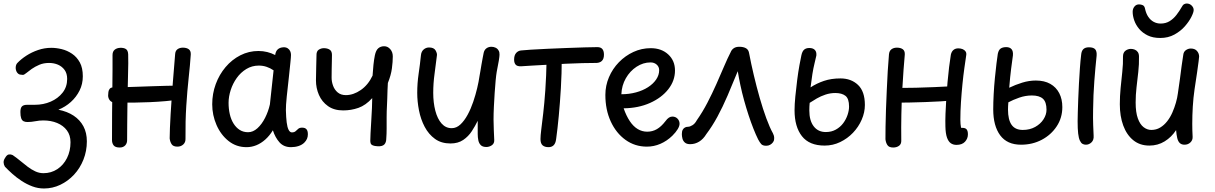

<svg xmlns="http://www.w3.org/2000/svg" viewBox="-41 -819 6911 1092"><path d="M209 253Q175 253 143 241Q111 229 82 210Q53 191 29 169.5Q5 148 -13 129Q-20 118 -20.5 105Q-21 92 -12 79Q-2 61 9.5 59.5Q21 58 31 63Q53 78 74 95.5Q95 113 116 129Q137 145 159.5 155.5Q182 166 206 166Q250 166 285 143Q320 120 340 80Q360 40 360 -10Q360 -50 339.5 -77.5Q319 -105 284 -119.5Q249 -134 205 -134Q183 -134 160 -129.5Q137 -125 115 -125Q102 -125 93 -129.5Q84 -134 79.5 -146.5Q75 -159 75 -182Q75 -205 84 -214Q93 -223 114 -223Q127 -223 139 -223Q151 -223 157 -223Q206 -223 247.5 -241Q289 -259 315 -292Q341 -325 341 -370Q341 -401 326.5 -421Q312 -441 289 -451Q266 -461 238 -461Q207 -461 182.5 -450.5Q158 -440 139.5 -427Q121 -414 108.5 -403.5Q96 -393 89 -393Q83 -393 72.5 -395Q62 -397 54 -410Q47 -424 48.5 -438.5Q50 -453 58 -461Q79 -483 109 -502.5Q139 -522 175.5 -534.5Q212 -547 251 -547Q279 -547 310 -539.5Q341 -532 368.5 -513.5Q396 -495 413 -464Q430 -433 430 -385Q430 -341 411.5 -304Q393 -267 362 -239Q331 -211 291 -195Q342 -185 378 -161Q414 -137 433.5 -100.5Q453 -64 453 -15Q453 40 433.5 89Q414 138 380 174.5Q346 211 302 232Q258 253 209 253Z M968 15Q944 15 935 1Q926 -13 924 -32Q924 -55 925.5 -91Q927 -127 929.5 -171Q932 -215 935.5 -262.5Q939 -310 942.5 -356Q946 -402 949.5 -442Q953 -482 955 -510Q956 -530 968.5 -539Q981 -548 999 -548Q1020 -548 1032.5 -539Q1045 -530 1044 -509Q1040 -449 1032 -376Q1024 -303 1018.5 -217Q1013 -131 1014 -31Q1015 -10 1001.5 2.5Q988 15 968 15ZM640 20Q615 20 605.5 8Q596 -4 596 -23Q596 -104 596.5 -177Q597 -250 598 -312Q599 -374 599 -423.5Q599 -473 599 -506Q599 -526 611 -536Q623 -546 642 -547Q662 -548 674.5 -540.5Q687 -533 688 -510Q689 -491 688.5 -458.5Q688 -426 687 -385Q686 -344 685 -297.5Q684 -251 683.5 -203Q683 -155 682.5 -110Q682 -65 682 -26Q683 -5 671.5 7.5Q660 20 640 20ZM601 -237Q588 -241 581 -252Q574 -263 574 -276Q574 -285 575.5 -296Q577 -307 583.5 -314.5Q590 -322 604 -322Q625 -322 659.5 -323Q694 -324 736.5 -325.5Q779 -327 823 -328.5Q867 -330 907 -331Q947 -332 975 -332Q999 -332 1009.5 -321.5Q1020 -311 1020 -290Q1020 -272 1010 -263.5Q1000 -255 987 -253Q948 -248 903 -244Q858 -240 812 -238Q766 -236 724.5 -235.5Q683 -235 650.5 -235.5Q618 -236 601 -237Z M1166 -226Q1166 -286 1186 -340.5Q1206 -395 1242 -437.5Q1278 -480 1326 -504.5Q1374 -529 1429 -529Q1455 -529 1479 -523Q1503 -517 1524 -506Q1527 -528 1539 -538.5Q1551 -549 1570 -550Q1585 -551 1595 -544.5Q1605 -538 1609.5 -528Q1614 -518 1614 -507Q1614 -495 1610.5 -462Q1607 -429 1602 -380.5Q1597 -332 1590 -271Q1587 -246 1586 -224.5Q1585 -203 1585 -193Q1586 -151 1589.5 -123Q1593 -95 1600.5 -80.5Q1608 -66 1619 -66Q1633 -66 1640.5 -73Q1648 -80 1655.5 -86.5Q1663 -93 1677 -93Q1694 -93 1702 -84Q1710 -75 1710 -55Q1710 -41 1705 -29.5Q1700 -18 1690 -8Q1677 5 1657 11.5Q1637 18 1614 18Q1573 18 1548.5 -9.5Q1524 -37 1511 -78Q1492 -47 1468 -25.5Q1444 -4 1417 7Q1390 18 1361 18Q1303 18 1259 -17Q1215 -52 1190.5 -108Q1166 -164 1166 -226ZM1494 -225 1515 -419Q1496 -432 1475 -439Q1454 -446 1431 -446Q1392 -446 1360 -426.5Q1328 -407 1305.5 -375.5Q1283 -344 1271 -306.5Q1259 -269 1259 -234Q1259 -200 1266 -169.5Q1273 -139 1287.5 -116Q1302 -93 1322.5 -80Q1343 -67 1370 -67Q1398 -67 1423 -89.5Q1448 -112 1466.5 -148.5Q1485 -185 1494 -225Z M2108 13Q2089 12 2079.5 8Q2070 4 2067.5 -3Q2065 -10 2065 -18Q2065 -31 2066.5 -62Q2068 -93 2070.5 -131.5Q2073 -170 2074.5 -205Q2076 -240 2076 -261Q2039 -220 1997.5 -205.5Q1956 -191 1911 -191Q1859 -191 1824.5 -215.5Q1790 -240 1773 -279Q1756 -318 1756 -362Q1756 -406 1757.5 -440.5Q1759 -475 1759 -502Q1758 -527 1771.5 -536Q1785 -545 1801 -545Q1821 -545 1834 -536.5Q1847 -528 1847 -507Q1847 -495 1846.5 -473Q1846 -451 1845.5 -425.5Q1845 -400 1845 -377Q1845 -354 1853.5 -331Q1862 -308 1880 -293Q1898 -278 1926 -278Q1969 -278 2011 -307Q2053 -336 2078 -389Q2080 -421 2083 -450Q2086 -479 2091 -504Q2097 -533 2110.5 -544.5Q2124 -556 2144 -556Q2164 -556 2178.5 -539.5Q2193 -523 2193 -498Q2193 -468 2188 -430Q2183 -392 2165 -347Q2164 -332 2163 -306.5Q2162 -281 2161.5 -257Q2161 -233 2160 -221Q2158 -186 2158 -152Q2158 -118 2158 -87.5Q2158 -57 2156 -32Q2156 -9 2145 2.5Q2134 14 2108 13Z M2353 -504Q2355 -526 2368.5 -537.5Q2382 -549 2399 -549Q2427 -549 2436.5 -532Q2446 -515 2444 -504Q2438 -453 2430.5 -399Q2423 -345 2423 -291Q2423 -235 2435 -189Q2447 -143 2470.5 -116.5Q2494 -90 2528 -90Q2555 -90 2577.5 -111Q2600 -132 2618.5 -166Q2637 -200 2650.5 -240Q2664 -280 2673 -318Q2682 -356 2686 -385Q2688 -395 2691 -413.5Q2694 -432 2697.5 -452.5Q2701 -473 2704.5 -491Q2708 -509 2710 -519Q2714 -536 2726 -544.5Q2738 -553 2754 -553Q2766 -553 2777 -548Q2788 -543 2794 -533Q2798 -527 2799 -521Q2800 -515 2800 -508Q2800 -499 2796 -474Q2792 -449 2784 -410Q2781 -393 2778 -361.5Q2775 -330 2772.5 -291.5Q2770 -253 2768 -213Q2766 -173 2766 -139Q2766 -108 2767.5 -80Q2769 -52 2770 -23Q2771 -3 2756.5 7Q2742 17 2725 17Q2704 17 2693.5 6.5Q2683 -4 2679.5 -21Q2676 -38 2676 -57Q2676 -63 2676 -84.5Q2676 -106 2676 -132Q2662 -103 2642.5 -73Q2623 -43 2593.5 -23Q2564 -3 2521 -3Q2469 -3 2433 -29Q2397 -55 2374.5 -97.5Q2352 -140 2342 -191Q2332 -242 2332 -291Q2332 -346 2340 -400Q2348 -454 2353 -504Z M3068 -486Q3068 -509 3080 -521.5Q3092 -534 3112 -534Q3138 -534 3146.5 -523.5Q3155 -513 3154 -487Q3154 -402 3149 -318Q3144 -234 3137 -159.5Q3130 -85 3122 -28Q3119 -4 3108 7Q3097 18 3079 18Q3057 18 3045 7.5Q3033 -3 3033 -28Q3033 -47 3037.5 -83Q3042 -119 3048.5 -174Q3055 -229 3060.5 -306.5Q3066 -384 3068 -486ZM2923 -442Q2901 -441 2892 -451Q2883 -461 2883 -480Q2883 -504 2894 -517Q2905 -530 2922 -532Q2938 -534 2978.5 -536.5Q3019 -539 3072.5 -541.5Q3126 -544 3181 -546Q3236 -548 3283 -549.5Q3330 -551 3356 -551Q3376 -551 3385 -540Q3394 -529 3394 -508Q3394 -483 3381 -471.5Q3368 -460 3344 -461Q3316 -461 3272 -460Q3228 -459 3177 -456.5Q3126 -454 3076.5 -451Q3027 -448 2986.5 -446Q2946 -444 2923 -442Z M3402 -279Q3402 -332 3422.5 -380Q3443 -428 3479 -465Q3515 -502 3561.5 -523.5Q3608 -545 3660 -545Q3721 -545 3759.5 -509.5Q3798 -474 3798 -418Q3798 -360 3760 -311.5Q3722 -263 3656 -233.5Q3590 -204 3506 -203Q3521 -160 3541 -130Q3561 -100 3586 -85Q3611 -70 3640 -70Q3670 -70 3695 -84.5Q3720 -99 3743 -129Q3754 -144 3763.5 -150Q3773 -156 3783 -156Q3801 -156 3812.5 -144Q3824 -132 3824 -115Q3824 -102 3813.5 -84.5Q3803 -67 3783 -47Q3752 -17 3715 -1Q3678 15 3638 15Q3570 15 3516.5 -23.5Q3463 -62 3432.5 -128.5Q3402 -195 3402 -279ZM3493 -283Q3537 -283 3576 -293.5Q3615 -304 3644.5 -323Q3674 -342 3691 -367Q3708 -392 3708 -420Q3708 -439 3694 -451.5Q3680 -464 3659 -464Q3617 -464 3579.5 -439.5Q3542 -415 3518.5 -374Q3495 -333 3493 -283Z M4355 -61Q4362 -46 4362 -39Q4362 -32 4362 -28Q4362 -19 4355.5 -10Q4349 -1 4339 4.5Q4329 10 4317 10Q4297 10 4288.5 0.5Q4280 -9 4271 -26Q4258 -52 4244 -87.5Q4230 -123 4216.5 -164Q4203 -205 4191 -248.5Q4179 -292 4170 -334.5Q4161 -377 4155 -414Q4125 -340 4097 -275Q4069 -210 4039.5 -155.5Q4010 -101 3976 -56Q3959 -28 3935.5 -13.5Q3912 1 3884 1Q3865 1 3854.5 -8Q3844 -17 3840.5 -30.5Q3837 -44 3837 -56Q3837 -72 3842 -81Q3847 -90 3855 -94Q3863 -98 3872 -98Q3883 -98 3897.5 -107Q3912 -116 3922 -135Q3955 -182 3982.5 -235Q4010 -288 4033.5 -341Q4057 -394 4077 -441Q4097 -488 4115 -523Q4120 -536 4132 -544.5Q4144 -553 4164 -553Q4187 -553 4202 -544.5Q4217 -536 4220 -514Q4231 -456 4246.5 -390.5Q4262 -325 4280 -262Q4298 -199 4317.5 -146Q4337 -93 4355 -61Z M4649 9Q4562 9 4520 -44.5Q4478 -98 4478 -192Q4478 -225 4482.5 -271Q4487 -317 4493 -364Q4499 -411 4506 -449Q4513 -487 4517 -505Q4522 -528 4533 -537Q4544 -546 4562 -546Q4583 -546 4593.5 -535Q4604 -524 4602 -503Q4598 -484 4591.5 -458Q4585 -432 4579.5 -398Q4574 -364 4569 -322Q4604 -345 4645.5 -359Q4687 -373 4739 -373Q4800 -373 4839 -336Q4878 -299 4878 -222Q4878 -180 4860 -138.5Q4842 -97 4810.5 -64Q4779 -31 4737.5 -11Q4696 9 4649 9ZM4656 -68Q4688 -68 4713 -82Q4738 -96 4754.5 -118Q4771 -140 4779.5 -165.5Q4788 -191 4788 -213Q4788 -258 4767.5 -274Q4747 -290 4710 -290Q4681 -290 4654 -281Q4627 -272 4604.5 -259Q4582 -246 4564 -234Q4563 -224 4562.5 -213Q4562 -202 4562 -191Q4562 -133 4587 -100.5Q4612 -68 4656 -68Z M5399 5Q5380 5 5366.5 -4.5Q5353 -14 5345 -36.5Q5337 -59 5336 -99Q5335 -130 5336.5 -171.5Q5338 -213 5341 -259Q5344 -305 5348 -351Q5352 -397 5357 -437.5Q5362 -478 5367 -508Q5371 -526 5382 -535Q5393 -544 5409 -544Q5423 -544 5434 -539.5Q5445 -535 5451 -526Q5457 -517 5454 -502Q5450 -475 5444 -433Q5438 -391 5433 -341Q5428 -291 5424.5 -238.5Q5421 -186 5421 -138Q5421 -127 5422 -114Q5423 -101 5425 -92Q5448 -93 5456 -84Q5464 -75 5464 -55Q5464 -31 5447.5 -13Q5431 5 5399 5ZM5039 20Q5015 20 5006 6Q4997 -8 4995 -27Q4995 -54 4995.5 -98Q4996 -142 4998 -195.5Q5000 -249 5002.5 -305Q5005 -361 5008 -414Q5011 -467 5015 -510Q5017 -530 5029.5 -539Q5042 -548 5060 -548Q5081 -548 5093.5 -539Q5106 -530 5105 -509Q5102 -475 5098 -423Q5094 -371 5090.5 -306Q5087 -241 5085.5 -168.5Q5084 -96 5085 -21Q5086 0 5072.5 10Q5059 20 5039 20ZM5054 -235Q5035 -235 5027 -241Q5019 -247 5017.5 -256Q5016 -265 5016 -274Q5016 -284 5019 -294Q5022 -304 5028 -311.5Q5034 -319 5042 -319Q5056 -319 5089 -319Q5122 -319 5169 -320Q5216 -321 5271.5 -323.5Q5327 -326 5384 -329Q5400 -330 5410 -319Q5420 -308 5420 -291Q5420 -270 5410.5 -260Q5401 -250 5383 -248Q5350 -245 5308.5 -242.5Q5267 -240 5222 -238.5Q5177 -237 5133.5 -236Q5090 -235 5054 -235Z M5766 4Q5687 4 5647.5 -49.5Q5608 -103 5608 -197Q5608 -236 5610.5 -283Q5613 -330 5617.5 -375.5Q5622 -421 5626.5 -458Q5631 -495 5634 -513Q5639 -536 5651 -543.5Q5663 -551 5682 -551Q5702 -551 5712 -539.5Q5722 -528 5720 -504Q5716 -476 5710 -429.5Q5704 -383 5699 -320Q5734 -337 5773 -349Q5812 -361 5850 -361Q5899 -361 5932.5 -342Q5966 -323 5983.5 -289Q6001 -255 6001 -210Q6001 -149 5969 -100.5Q5937 -52 5884 -24Q5831 4 5766 4ZM5776 -80Q5816 -80 5846.5 -97Q5877 -114 5894 -140.5Q5911 -167 5911 -195Q5911 -239 5890.5 -257.5Q5870 -276 5828 -276Q5791 -276 5755.5 -263.5Q5720 -251 5694 -237Q5693 -226 5692.5 -215Q5692 -204 5692 -196Q5692 -138 5712.5 -109Q5733 -80 5776 -80ZM6135 4Q6124 4 6115.5 -1Q6107 -6 6100.5 -20Q6094 -34 6091 -60Q6088 -86 6088 -129Q6088 -147 6089 -180.5Q6090 -214 6091.5 -256Q6093 -298 6095.5 -343.5Q6098 -389 6101 -431.5Q6104 -474 6108 -507Q6110 -530 6121 -540Q6132 -550 6152 -550Q6178 -550 6188 -538.5Q6198 -527 6196 -502Q6189 -436 6183 -358Q6177 -280 6176 -194Q6175 -145 6176.5 -107.5Q6178 -70 6179 -48Q6181 -23 6167 -9.5Q6153 4 6135 4Z M6346 -497Q6346 -520 6360 -530.5Q6374 -541 6391 -541Q6403 -541 6413.5 -536.5Q6424 -532 6430.5 -522.5Q6437 -513 6437 -497Q6438 -454 6433 -410Q6428 -366 6423 -322.5Q6418 -279 6418 -236Q6418 -180 6430.5 -145.5Q6443 -111 6463.5 -95.5Q6484 -80 6507 -80Q6535 -80 6557.5 -93.5Q6580 -107 6597.5 -129.5Q6615 -152 6627 -179.5Q6639 -207 6647 -235Q6655 -263 6658 -287Q6665 -332 6670 -371Q6675 -410 6679.5 -444Q6684 -478 6689 -508Q6691 -525 6704 -534Q6717 -543 6732 -543Q6755 -543 6767 -529Q6779 -515 6779 -497Q6779 -492 6776 -469.5Q6773 -447 6767.5 -407.5Q6762 -368 6753 -311Q6746 -263 6743 -213Q6740 -163 6740 -114Q6740 -98 6740.5 -78Q6741 -58 6742 -41Q6743 -22 6729.5 -9Q6716 4 6696 4Q6679 4 6669 -5.5Q6659 -15 6654.5 -34Q6650 -53 6648 -79Q6622 -39 6583 -15Q6544 9 6496 9Q6442 9 6404.5 -21.5Q6367 -52 6347.5 -105Q6328 -158 6328 -226Q6328 -272 6332.5 -318.5Q6337 -365 6342 -410.5Q6347 -456 6346 -497ZM6558 -603Q6516 -603 6486.5 -617.5Q6457 -632 6438 -654.5Q6419 -677 6410 -703Q6401 -729 6401 -752Q6401 -769 6411 -781.5Q6421 -794 6437 -794Q6449 -794 6458.5 -789.5Q6468 -785 6471 -771Q6477 -742 6490 -723Q6503 -704 6521 -694.5Q6539 -685 6560 -685Q6589 -685 6611 -698.5Q6633 -712 6650 -734Q6667 -756 6680 -779Q6686 -791 6693.5 -795Q6701 -799 6708 -799Q6725 -799 6736.5 -787.5Q6748 -776 6748 -762Q6748 -749 6735 -723Q6722 -697 6698 -669.5Q6674 -642 6638.5 -622.5Q6603 -603 6558 -603Z"/></svg>

Font: Playpen Sans
Style: Regular
Weight: 400
Designer: Laura Meseguer, Veronika Burian, José Scaglione, Kostas Bartsokas, Vera Evstafieva, Tom Grace, Yorlmar Campos
Foundry: TypeTogether
Version: Version 2.000